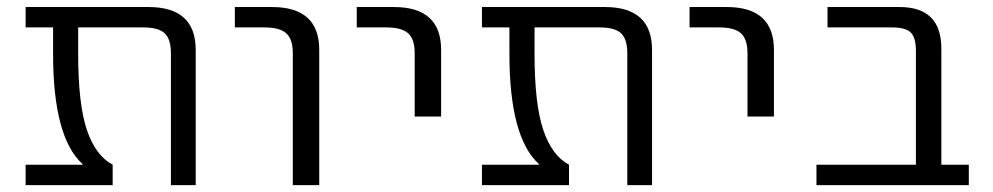

<svg xmlns="http://www.w3.org/2000/svg" viewBox="-20 -540 2895 560"><path d="M550.8 0H478.5V-384.8Q478.5 -425.8 460.4 -442.9Q442.4 -460 398.4 -460H208V-382.8Q208 -236.3 233.4 -161.1Q258.8 -85.9 308.6 -59.6V0H54.7V-59.6H220.7V-61.5Q134.8 -139.6 134.8 -382.8V-460H54.7V-519.5H413.1Q550.8 -519.5 550.8 -394.5Z M665 -460V-519.5H773.4Q911.1 -519.5 911.1 -394.5V0H834V-384.8Q834 -425.8 814.9 -442.9Q795.9 -460 752 -460Z M1020.5 -460V-519.5H1128.9Q1266.6 -519.5 1266.6 -394.5V-200.2H1189.5V-384.8Q1189.5 -425.8 1170.4 -442.9Q1151.4 -460 1107.4 -460Z M1881.8 0H1809.6V-384.8Q1809.6 -425.8 1791.5 -442.9Q1773.4 -460 1729.5 -460H1539.1V-382.8Q1539.1 -236.3 1564.5 -161.1Q1589.8 -85.9 1639.6 -59.6V0H1385.7V-59.6H1551.8V-61.5Q1465.8 -139.6 1465.8 -382.8V-460H1385.7V-519.5H1744.1Q1881.8 -519.5 1881.8 -394.5Z M1991.2 -460V-519.5H2099.6Q2237.3 -519.5 2237.3 -394.5V-200.2H2160.2V-384.8Q2160.2 -425.8 2141.1 -442.9Q2122.1 -460 2078.1 -460Z M2651.4 -391.6Q2651.4 -430.7 2636.2 -445.3Q2621.1 -460 2582 -460H2393.6V-519.5H2603.5Q2725.6 -519.5 2725.6 -398.4V-59.6H2805.7V0H2361.3V-59.6H2651.4Z"/></svg>

Font: Mgen+ 1c regular
Style: Regular
Weight: 400
Designer: [Source Han Sans]
Ryoko NISHIZUKA  (kana & ideographs); Paul D. Hunt (Latin, Greek & Cyrillic); Wenlong ZHANG  (bopomofo
Version: Version 1.059.20150602